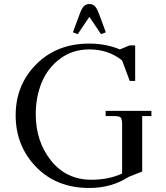

<svg xmlns="http://www.w3.org/2000/svg" viewBox="-20 -928 829 956"><path d="M58 -354Q58 -505 160.5 -608Q263 -711 425 -711Q507 -711 577 -682L625 -702H653V-525H626L588 -627Q520 -682 425 -682Q341 -682 279 -635.5Q217 -589 187.5 -517Q158 -445 158 -359Q158 -224 234 -128.5Q310 -33 435 -33Q521 -33 588 -64V-310Q588 -335 581 -342.5Q574 -350 549 -350H506V-376H734V-350H688V-74L620 -47Q535 8 425 8Q261 8 159.5 -97Q58 -202 58 -354ZM343 -767 377 -859Q387 -886 397.5 -897Q408 -908 425 -908Q442 -908 452.5 -897Q463 -886 473 -859L507 -767L483 -758L425 -844L367 -758Z"/></svg>

Font: Dihjauti
Style: Bold
Weight: 700
Designer: T. Christopher White
Version: Version 3.0.0